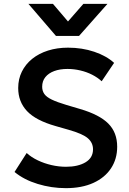

<svg xmlns="http://www.w3.org/2000/svg" viewBox="-20 -962 672 997"><path d="M322 15Q247 15 175.8 -6.8Q104.5 -28.5 55.5 -69L118.5 -167.5Q142.5 -145.5 176 -129.5Q209.5 -113.5 247.2 -104.8Q285 -96 322.5 -96Q385 -96 424 -119.2Q463 -142.5 463 -186.5Q463 -221 436 -244.2Q409 -267.5 336.5 -288L268.5 -307.5Q166 -336.5 120.2 -385.2Q74.5 -434 74.5 -505Q74.5 -551.5 93.5 -590Q112.5 -628.5 147.2 -656.5Q182 -684.5 229.5 -699.5Q277 -714.5 333 -714.5Q406.5 -714.5 469.5 -693.2Q532.5 -672 572.5 -635.5L508 -540Q487 -559.5 458.5 -574Q430 -588.5 397 -596.2Q364 -604 330.5 -604Q291 -604 261.5 -593Q232 -582 215.5 -561.5Q199 -541 199 -511.5Q199 -490 210.2 -474Q221.5 -458 249 -444.8Q276.5 -431.5 325 -417L396 -396Q496.5 -366.5 542.5 -320.2Q588.5 -274 588.5 -200Q588.5 -136.5 556.5 -88Q524.5 -39.5 464.8 -12.2Q405 15 322 15ZM270.5 -775.5 127.5 -942H255L333 -850.5L413 -942H538L390.5 -775.5Z"/></svg>

Font: Geologica Roman Medium
Style: Regular
Weight: 500
Designer: Sindre Bremnes, Frode Helland
Foundry: Monokrom Skriftforlag AS
Version: Version 1.010;gftools[0.9.28]